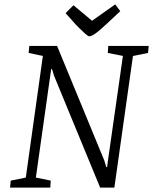

<svg xmlns="http://www.w3.org/2000/svg" viewBox="-20 -858 701 878"><path d="M26 0 29 -32 98 -46 176 -602 111 -616 114 -648H241L457 -124L466 -94H470L472 -112L542 -602L473 -616L475 -648H660L657 -616L588 -602L503 0H438L227 -512L218 -542H214L144 -46L212 -32L210 0ZM388 -692Q383 -692 370 -703.5Q357 -715 344.5 -727.5Q332 -740 328 -744L280 -798L316 -834L401 -763L507 -838L530 -807L468 -749Q440 -723 424 -710.5Q408 -698 400 -695Q392 -692 388 -692Z"/></svg>

Font: Faustina Light
Style: Italic
Weight: 300
Italic angle: -8°
Designer: Alfonso Garcia
Foundry: http://www.omnibus-type.com
Version: Version 1.200